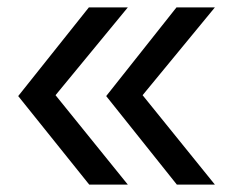

<svg xmlns="http://www.w3.org/2000/svg" viewBox="-20 -540 639 520"><path d="M459 -40 267.6 -279.8 458 -520H562L366.2 -282.2L562 -40ZM221.7 -40 29.3 -279.8 220.7 -520H326.2L130.4 -282.2L326.2 -40Z"/></svg>

Font: UDEV Gothic 35
Style: Regular
Weight: 400
Version: v2.1.0; ttfautohint (v1.8.4.7-5d5b-dirty) -l 6 -r 45 -G 200 